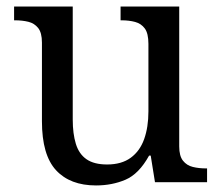

<svg xmlns="http://www.w3.org/2000/svg" viewBox="-20 -556 675 586"><path d="M273 10Q194 10 151 -36.5Q108 -83 108 -186V-426Q108 -456 96.5 -470.5Q85 -485 66.5 -489.5Q48 -494 26 -494H23V-536H202V-191Q202 -148 211.5 -117Q221 -86 244 -70Q267 -54 307 -54Q351 -54 379 -74.5Q407 -95 420 -131.5Q433 -168 433 -216V-422Q433 -454 422 -469Q411 -484 392.5 -489Q374 -494 351 -494H348V-536H527V-109Q527 -80 538.5 -65.5Q550 -51 568.5 -46.5Q587 -42 609 -42H612V0H453L440 -81H435Q404 -25 363 -7.5Q322 10 273 10Z"/></svg>

Font: Noto Serif Bengali
Style: Regular
Weight: 400
Designer: Juan Bruce, Universal Thirst, Indian Type Foundry and the Monotype Design Team.
Foundry: Monotype Imaging Inc.
Version: Version 2.003